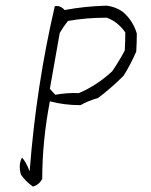

<svg xmlns="http://www.w3.org/2000/svg" viewBox="-20 -696 540 686"><path d="M175.8 -673.8Q195.3 -677.7 210.9 -660.2Q283.2 -673.8 361.3 -675.8Q392.6 -671.9 418 -654.3Q455.1 -623 468.8 -576.2Q468.8 -544.9 466.8 -511.7Q447.3 -466.8 421.9 -425.8Q377 -380.9 330.1 -345.7Q294.9 -335.9 267.6 -320.3Q209 -320.3 158.2 -334Q130.9 -191.4 130.9 -56.6Q119.1 -35.2 97.7 -29.3Q70.3 -48.8 54.7 -72.3Q44.9 -107.4 58.6 -132.8Q72.3 -119.1 85.9 -84Q109.4 -388.7 175.8 -673.8ZM361.3 -632.8Q287.1 -632.8 222.7 -621.1Q207 -601.6 193.4 -578.1Q175.8 -476.6 158.2 -378.9Q166 -369.1 177.7 -357.4Q220.7 -365.2 261.7 -363.3Q326.2 -390.6 380.9 -441.4Q406.2 -478.5 425.8 -515.6Q427.7 -550.8 427.7 -580.1Q400.4 -619.1 361.3 -632.8Z"/></svg>

Font: BoLeHuaiShuti
Style: Regular
Weight: 400
Designer: Aston.linsen@gmail.com
Foundry: BoLe
Version: Version 1.00 June 15, 2016, initial release